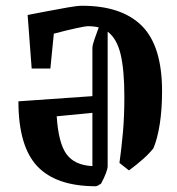

<svg xmlns="http://www.w3.org/2000/svg" viewBox="-20 -637 615 667"><path d="M313 10Q175 10 109.5 -59.5Q44 -129 44 -285L301 -303V-470Q301 -480 308 -500Q315 -520 323 -542Q306 -546 284 -546Q277 -546 244.5 -539Q212 -532 167 -520L155 -399H90L76 -585Q108 -591 146.5 -598.5Q185 -606 217.5 -611.5Q250 -617 265 -617Q403 -617 473 -547Q543 -477 543 -320Q543 -257 535 -206Q527 -155 513 -122Q500 -105 477 -84.5Q454 -64 428 -45L395 -71Q402 -121 407 -176.5Q412 -232 412 -301Q412 -394 399 -448.5Q386 -503 354 -527V-58Q354 -52 348 -35.5Q342 -19 331 1Q328 3 322 6.5Q316 10 313 10ZM177 -233Q183 -140 211 -101.5Q239 -63 301 -60V-245Z"/></svg>

Font: Grenze Gotisch SemiBold
Style: Regular
Weight: 600
Designer: Renata Polastri
Foundry: Omnibus-Type
Version: Version 1.001